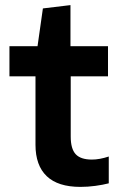

<svg xmlns="http://www.w3.org/2000/svg" viewBox="-20 -721 470 752"><path d="M295 11Q207 11 163 -31Q119 -73 119 -154V-422H17V-540H127L148 -688L256 -701V-540H403V-422H257V-186Q257 -138 276.5 -117Q296 -96 340 -96Q370 -96 406 -108V-3Q383 3 353.5 7Q324 11 295 11Z"/></svg>

Font: Encode Sans Normal
Style: SemiBold
Weight: 600
Designer: Pablo Impallari, Andres Torresi
Foundry: Pablo Impallari, Andres Torresi
Version: Version 1.000; ttfautohint (v1.00) -l 8 -r 50 -G 200 -x 14 -